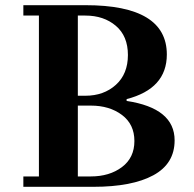

<svg xmlns="http://www.w3.org/2000/svg" viewBox="-20 -720 748 740"><path d="M70 -660V-700H310Q623 -700 623 -510Q623 -378 468 -338V-331Q653 -303 653 -179Q653 -89 571 -44.5Q489 0 340 0H70V-40H130V-660ZM330 -313H280V-40H330Q402 -40 450 -76Q498 -112 498 -176.5Q498 -241 450 -277Q402 -313 330 -313ZM309 -660H280V-351H309Q380 -351 426.5 -393Q473 -435 473 -508Q473 -581 426.5 -620.5Q380 -660 309 -660Z"/></svg>

Font: Croissant One
Style: Regular
Weight: 400
Designer: Eduardo Rodriguez Tunni
Foundry: Eduardo Rodriguez Tunni
Version: Version 1.001